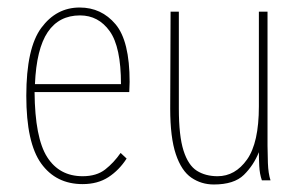

<svg xmlns="http://www.w3.org/2000/svg" viewBox="-20 -480 790 511"><path d="M200 10Q129 10 89.5 -45Q50 -100 50 -225Q50 -352 90 -406Q130 -460 192 -460Q250 -460 287.5 -415.5Q325 -371 325 -262Q325 -253 324.5 -248Q324 -243 324 -235H72Q73 -113 105.5 -62Q138 -11 200 -11Q237 -11 260 -29Q283 -47 301 -73L317 -58Q297 -27 268.5 -8.5Q240 10 200 10ZM73 -256H302Q302 -355 272 -397Q242 -439 193 -439Q137 -439 107 -394.5Q77 -350 73 -256Z M549 11Q516 11 489.5 -7Q463 -25 448 -69.5Q433 -114 433 -191L434 -449H456V-191Q456 -118 468.5 -79Q481 -40 504 -25.5Q527 -11 559 -11Q606 -11 637.5 -55.5Q669 -100 669 -197V-449H692V-92Q692 -74 693 -46Q694 -18 700 0H677Q671 -17 670 -38Q669 -59 669 -75Q655 -40 629 -14.5Q603 11 549 11Z"/></svg>

Font: Inconsolata Condensed ExtraLight
Style: Regular
Weight: 200
Width: 3
Monospace: yes
Designer: Raph Levien, Cyreal, Brenton Simpson
Foundry: Raph Levien, Cyreal, Google
Version: Version 3.100; ttfautohint (v1.8.4.7-5d5b)